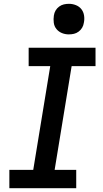

<svg xmlns="http://www.w3.org/2000/svg" viewBox="-20 -985 540 1005"><path d="M379 0H29V-96H154L243 -639H130V-735H480V-639H355L266 -96H379ZM340 -805Q321 -805 304 -812Q287 -819 275.5 -833Q264 -847 261.5 -866Q259 -885 262 -904Q264 -918 271 -930Q278 -942 289.5 -950.5Q301 -959 314 -962Q327 -965 341 -965Q360 -965 377.5 -958Q395 -951 406 -937Q417 -923 420 -904Q423 -885 419 -866Q417 -852 410 -840Q403 -828 391.5 -819.5Q380 -811 367 -808Q354 -805 340 -805Z"/></svg>

Font: Iosevka Term Curly Oblique
Style: Bold
Weight: 700
Italic angle: -9°
Designer: Belleve Invis
Foundry: Belleve Invis
Version: Version 32.3.0